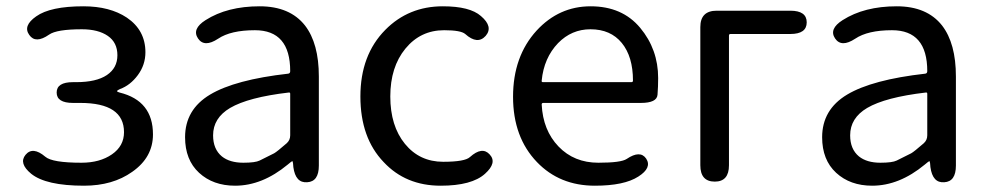

<svg xmlns="http://www.w3.org/2000/svg" viewBox="-20 -577 3138 610"><path d="M247 13Q126 13 79 -25Q39 -58 61 -85Q84 -113 124 -79Q146 -60 239 -60Q297 -60 335.5 -86.5Q374 -113 374 -157Q374 -250 235 -250H212Q160 -250 160 -283Q160 -316 212 -316H222Q286 -316 319.5 -338.5Q353 -361 353 -401.5Q353 -442 322.5 -463Q292 -484 240 -484Q160 -484 136 -467Q93 -437 73 -466Q52 -495 95 -525Q140 -557 245 -557Q329 -557 383 -521Q442 -481 442 -411Q442 -371 418 -338.5Q394 -306 361 -294Q352 -290 352 -287.5Q352 -285 360 -283Q466 -257 466 -150Q466 -77 400 -31Q338 13 247 13Z M727 13Q657 13 612.5 -28Q568 -69 568 -141Q568 -229 647.5 -276.5Q727 -324 896 -343Q902 -344 902 -351Q902 -481 790 -481Q713 -481 673 -454Q629 -425 609 -455Q589 -485 633 -513Q702 -557 805 -557Q901 -557 949 -496Q993 -439 993 -334V-51Q993 0 956 2Q919 5 912 -46L911 -58Q910 -65 908.5 -65Q907 -65 894 -54Q813 13 727 13ZM753 -60Q791 -60 805 -67Q828 -78 851 -90Q860 -95 891 -122Q902 -132 902 -147V-279Q902 -284 897 -283Q769 -268 711 -234Q657 -202 657 -147Q657 -103 685 -80Q710 -60 753 -60Z M1380 13Q1269 13 1199 -62Q1125 -139 1125 -270.5Q1125 -402 1204 -482Q1278 -557 1387 -557Q1473 -557 1508 -526Q1548 -492 1523 -463Q1497 -434 1458 -469Q1444 -481 1391 -481Q1316 -481 1268 -422.5Q1220 -364 1220 -270.5Q1220 -177 1266.5 -120Q1313 -63 1388 -63Q1457 -63 1473 -78Q1512 -113 1536 -86Q1560 -60 1521 -25Q1479 13 1380 13Z M1870 13Q1758 13 1686 -62Q1610 -141 1610 -269.5Q1610 -398 1685 -480Q1756 -557 1856.5 -557Q1957 -557 2014 -488.5Q2071 -420 2071 -329Q2071 -302 2069 -276Q2067 -250 2016 -250H1706Q1701 -250 1701 -245Q1705 -163 1754.5 -111.5Q1804 -60 1881 -60Q1953 -60 1971 -72Q2014 -101 2033 -73Q2052 -44 2008 -16Q1963 13 1870 13ZM1701 -321Q1700 -316 1705 -316H1986Q1991 -316 1991 -321Q1991 -397 1955.5 -440.5Q1920 -484 1856 -484Q1796 -484 1753 -440Q1708 -393 1701 -321Z M2251 0Q2205 0 2205 -52V-491Q2205 -543 2257 -543H2491Q2543 -543 2543 -506Q2543 -469 2491 -469H2301Q2296 -469 2296 -464V-52Q2296 0 2251 0Z M2751 13Q2681 13 2636.5 -28Q2592 -69 2592 -141Q2592 -229 2671.5 -276.5Q2751 -324 2920 -343Q2926 -344 2926 -351Q2926 -481 2814 -481Q2737 -481 2697 -454Q2653 -425 2633 -455Q2613 -485 2657 -513Q2726 -557 2829 -557Q2925 -557 2973 -496Q3017 -439 3017 -334V-51Q3017 0 2980 2Q2943 5 2936 -46L2935 -58Q2934 -65 2932.5 -65Q2931 -65 2918 -54Q2837 13 2751 13ZM2777 -60Q2815 -60 2829 -67Q2852 -78 2875 -90Q2884 -95 2915 -122Q2926 -132 2926 -147V-279Q2926 -284 2921 -283Q2793 -268 2735 -234Q2681 -202 2681 -147Q2681 -103 2709 -80Q2734 -60 2777 -60Z"/></svg>

Font: Resource Han Rounded CN
Style: Regular
Weight: 400
Designer: Cyano Hao (round all glyphs); Ryoko NISHIZUKA  (kana, bopomofo & ideographs); Paul D. Hunt (Latin, Greek & Cyrillic); Sa
Foundry: Cyano Hao
Version: 0.990